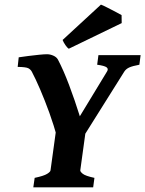

<svg xmlns="http://www.w3.org/2000/svg" viewBox="-20 -802 622 822"><path d="M582 -565.9 576.7 -524.9Q547.4 -519.5 533.4 -513.2Q519.5 -506.8 512.2 -495.6L335.4 -213.9H224.1Q210.9 -265.1 191.4 -318.8Q171.9 -372.6 151.9 -419.2Q131.8 -465.8 116.2 -495.1Q111.3 -504.4 101.3 -509.8Q91.3 -515.1 55.7 -515.6L60.1 -556.6Q77.1 -559.1 101.1 -562.3Q125 -565.4 147.5 -567.6Q169.9 -569.8 181.2 -569.8Q194.8 -569.8 208.5 -563.7Q222.2 -557.6 228 -546.9Q251.5 -502.4 275.9 -437.7Q300.3 -373 321.8 -304.2L438 -495.6Q445.3 -506.8 436.5 -513.7Q427.7 -520.5 396 -524.9L401.4 -565.9ZM384.3 -40.5 378.9 0H122.6L128.4 -40.5Q167.5 -48.8 181.6 -57.6Q195.8 -66.4 196.3 -72.8L225.6 -286.1H353L323.7 -72.8Q323.2 -66.9 334.5 -57.9Q345.7 -48.8 384.3 -40.5ZM500.5 -737.3 501 -703.1 274.4 -593.3Q268.1 -597.2 260 -608.9Q252 -620.6 248 -630.9L412.1 -782.2Q419.4 -779.8 438.5 -770Q457.5 -760.3 476.3 -750.5Q495.1 -740.7 500.5 -737.3Z"/></svg>

Font: Dai Banna SIL
Style: Bold Italic
Weight: 700
Italic angle: -11°
Designer: Victor Gaultney
Foundry: SIL International
Version: Version 4.000